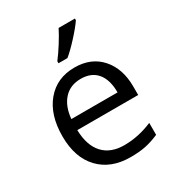

<svg xmlns="http://www.w3.org/2000/svg" viewBox="-184 -882 928 1007"><g transform="rotate(-30 280.5 -378.0)"><path d="M312 9.8Q193.4 9.8 124.8 -62.5Q56.2 -134.8 56.2 -263.2Q56.2 -392.6 119.9 -468.8Q183.6 -544.9 291 -544.9Q391.6 -544.9 450.2 -478.8Q508.8 -412.6 508.8 -304.2V-252.9H140.1Q142.6 -158.7 187.7 -109.9Q232.9 -61 314.9 -61Q401.4 -61 485.8 -97.2V-24.9Q442.9 -6.3 404.5 1.7Q366.2 9.8 312 9.8ZM290 -477.1Q225.6 -477.1 187.3 -435.1Q148.9 -393.1 142.1 -318.8H421.9Q421.9 -395.5 387.7 -436.3Q353.5 -477.1 290 -477.1ZM230 -618.2Q253.4 -648.4 280.5 -691.4Q307.6 -734.4 323.2 -766.1H421.9V-755.9Q400.4 -724.1 357.9 -677.7Q315.4 -631.3 284.2 -606H230Z"/></g></svg>

Font: f01947593
Style: Regular
Weight: 400
Foundry: Ascender Corporation
Version: Version 1.10